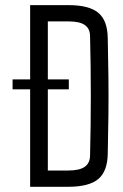

<svg xmlns="http://www.w3.org/2000/svg" viewBox="-20 -717 474 737"><path d="M241.7 0H95.7V-374H28.3V-412.1H95.7V-697.3H243.7Q321.8 -697.3 357.2 -668Q392.6 -638.7 393.6 -570.8Q395.5 -491.7 396.2 -420.4Q397 -349.1 396.2 -277.8Q395.5 -206.5 393.6 -127Q392.6 -59.1 356.9 -29.5Q321.3 0 241.7 0ZM163.6 -634.8V-412.1H244.1V-374H163.6V-62.5H241.7Q285.2 -62.5 305.2 -76.7Q325.2 -90.8 325.7 -119.6Q331.5 -348.6 325.7 -578.6Q325.2 -607.4 305.4 -621.1Q285.6 -634.8 243.7 -634.8Z"/></svg>

Font: Agdasima
Style: Regular
Weight: 400
Width: 3
Designer: The DocRepair Project, Patric King
Foundry: Google
Version: Version 2.002